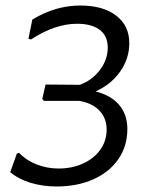

<svg xmlns="http://www.w3.org/2000/svg" viewBox="-20 -666 535 695"><path d="M441 -199Q441 -137 408.5 -90Q376 -43 318 -17Q260 9 185 9Q134 9 90 -4.5Q46 -18 17 -43L41 -110L49 -113Q74 -86 112 -71Q150 -56 192 -56Q241 -56 280.5 -74Q320 -92 343 -124Q366 -156 366 -197Q366 -238 340 -265.5Q314 -293 266 -301H139L133 -308L145 -360L269 -359Q313 -375 341.5 -412.5Q370 -450 370 -494Q370 -536 341 -558Q312 -580 259 -580Q179 -580 92 -523L83 -526L97 -595Q180 -646 271 -646Q353 -646 400.5 -609.5Q448 -573 448 -510Q448 -454 415 -407Q382 -360 326 -335Q382 -321 411.5 -286Q441 -251 441 -199Z"/></svg>

Font: Alegreya Sans SC
Style: Italic
Weight: 400
Italic angle: -7°
Designer: Juan Pablo del Peral
Foundry: Huerta Tipografica
Version: Version 2.008; ttfautohint (v1.6)